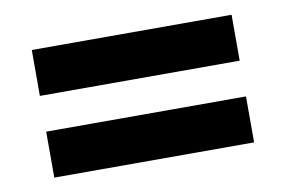

<svg xmlns="http://www.w3.org/2000/svg" viewBox="-43 -567 599 402"><g transform="rotate(-10 256.5 -365.5)"><path d="M43.9 -403.7V-501.3H468.7V-403.7ZM43.9 -230V-327.7H468.7V-230Z"/></g></svg>

Font: Big Shoulders Stencil Text SC Thin
Style: Regular
Weight: 100
Designer: Patric King
Foundry: XO Type Co
Version: Version 2.001